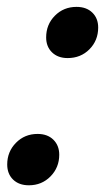

<svg xmlns="http://www.w3.org/2000/svg" viewBox="-20 -542 314 572"><path d="M208 -521.5Q237.5 -521.5 255 -504.5Q272.5 -487.5 272.5 -460Q272.5 -421.5 246.5 -395.2Q220.5 -369 181.5 -369Q152.5 -369 135 -386Q117.5 -403 117.5 -430.5Q117.5 -469 143.5 -495.2Q169.5 -521.5 208 -521.5ZM92 -143Q121.5 -143 139 -125.8Q156.5 -108.5 156.5 -81Q156.5 -43 130.5 -16.5Q104.5 10 66 10Q36.5 10 19 -7Q1.5 -24 1.5 -52Q1.5 -90 27.5 -116.5Q53.5 -143 92 -143Z"/></svg>

Font: Newsreader Display Medium
Style: Italic
Weight: 500
Italic angle: -17°
Designer: Hugues Gentile
Foundry: Production Type
Version: Version 1.001